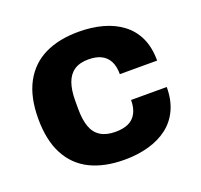

<svg xmlns="http://www.w3.org/2000/svg" viewBox="-102 -654 815 779"><g transform="rotate(-20 306.0 -264.0)"><path d="M311 12Q224 12 163 -18Q102 -48 69.5 -109.5Q37 -171 37 -264Q37 -357 70 -418.5Q103 -480 164 -510Q225 -540 311 -540Q367 -540 414.5 -527Q462 -514 497.5 -487Q533 -460 552 -419Q571 -378 571 -321H410Q410 -355 398.5 -377Q387 -399 365 -410Q343 -421 310 -421Q272 -421 248.5 -405Q225 -389 214 -358Q203 -327 203 -281V-245Q203 -200 214 -169Q225 -138 250 -122.5Q275 -107 314 -107Q348 -107 370.5 -117.5Q393 -128 405 -150.5Q417 -173 417 -207H571Q571 -152 552 -110.5Q533 -69 498 -42Q463 -15 415 -1.5Q367 12 311 12Z"/></g></svg>

Font: Archivo SemiBold ExtraBold
Style: Regular
Weight: 800
Version: Version 2.001